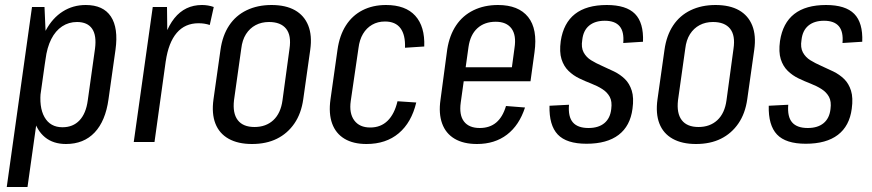

<svg xmlns="http://www.w3.org/2000/svg" viewBox="-20 -568 3486 768"><path d="M244 8Q193 8 160 -19Q127 -46 114 -96Q101 -146 110 -215L126 -328Q137 -398 163.5 -447Q190 -496 231 -522Q272 -548 323 -548Q393 -548 423.5 -502Q454 -456 442 -369L414 -171Q402 -84 358.5 -38Q315 8 244 8ZM108 -540H158L166 -360L90 180H7ZM230 -59Q272 -59 298 -86.5Q324 -114 331 -166L360 -373Q367 -426 348.5 -453Q330 -480 288 -480Q255 -480 228.5 -462.5Q202 -445 185 -411.5Q168 -378 162 -330L144 -211Q135 -140 158 -99.5Q181 -59 230 -59Z M591 -540H648L650 -374L598 0H515ZM620 -340Q635 -442 677.5 -495Q720 -548 788 -548Q800 -548 812 -546Q824 -544 835 -540L819 -468Q799 -475 774 -475Q720 -475 687 -436.5Q654 -398 643 -323Z M988 8Q932 8 894.5 -13Q857 -34 841.5 -74Q826 -114 834 -171L862 -369Q870 -426 896.5 -466Q923 -506 966.5 -527Q1010 -548 1066 -548Q1123 -548 1160 -527Q1197 -506 1213 -466Q1229 -426 1221 -369L1193 -171Q1185 -114 1157.5 -74Q1130 -34 1087.5 -13Q1045 8 988 8ZM998 -60Q1044 -60 1073.5 -87.5Q1103 -115 1110 -167L1138 -373Q1146 -426 1124.5 -453Q1103 -480 1056 -480Q1026 -480 1002.5 -467.5Q979 -455 964 -431.5Q949 -408 945 -373L916 -167Q910 -115 931 -87.5Q952 -60 998 -60Z M1446 8Q1393 8 1358 -13Q1323 -34 1308.5 -74Q1294 -114 1302 -171L1330 -369Q1338 -426 1363.5 -466Q1389 -506 1430 -527Q1471 -548 1524 -548Q1602 -548 1641 -505Q1680 -462 1677 -382L1600 -377Q1602 -428 1582 -455Q1562 -482 1520 -482Q1491 -482 1468.5 -469Q1446 -456 1432 -432.5Q1418 -409 1414 -376L1383 -164Q1376 -115 1397 -86.5Q1418 -58 1461 -58Q1503 -58 1530.5 -85Q1558 -112 1570 -163L1645 -158Q1626 -78 1575 -35Q1524 8 1446 8Z M1888 8Q1834 8 1798.5 -13Q1763 -34 1748.5 -74Q1734 -114 1742 -169L1769 -371Q1778 -427 1804.5 -466.5Q1831 -506 1874 -527Q1917 -548 1972 -548Q2054 -548 2092.5 -500Q2131 -452 2118 -359L2102 -243H1820L1828 -299H2042L2023 -265L2038 -376Q2046 -427 2026 -454Q2006 -481 1963 -481Q1918 -481 1889.5 -455Q1861 -429 1854 -380L1823 -158Q1816 -108 1836 -82Q1856 -56 1899 -56Q1939 -56 1965 -78Q1991 -100 2004 -144L2080 -138Q2057 -67 2008 -29.5Q1959 8 1888 8Z M2326 7Q2246 7 2211 -30Q2176 -67 2178 -145L2256 -149Q2252 -101 2271.5 -78.5Q2291 -56 2334 -56Q2374 -56 2397.5 -75.5Q2421 -95 2425 -132Q2429 -162 2419 -180.5Q2409 -199 2389.5 -211.5Q2370 -224 2345.5 -233.5Q2321 -243 2297 -254.5Q2273 -266 2254 -284.5Q2235 -303 2226 -331.5Q2217 -360 2223 -404Q2234 -476 2280 -512Q2326 -548 2407 -548Q2485 -548 2520 -512.5Q2555 -477 2552 -401L2473 -396Q2477 -441 2458.5 -463Q2440 -485 2399 -485Q2360 -485 2336.5 -465.5Q2313 -446 2309 -408Q2304 -378 2314.5 -358.5Q2325 -339 2344.5 -327Q2364 -315 2388 -304.5Q2412 -294 2436.5 -282Q2461 -270 2479.5 -252Q2498 -234 2507 -205.5Q2516 -177 2510 -133Q2501 -64 2454.5 -28.5Q2408 7 2326 7Z M2764 8Q2708 8 2670.5 -13Q2633 -34 2617.5 -74Q2602 -114 2610 -171L2638 -369Q2646 -426 2672.5 -466Q2699 -506 2742.5 -527Q2786 -548 2842 -548Q2899 -548 2936 -527Q2973 -506 2989 -466Q3005 -426 2997 -369L2969 -171Q2961 -114 2933.5 -74Q2906 -34 2863.5 -13Q2821 8 2764 8ZM2774 -60Q2820 -60 2849.5 -87.5Q2879 -115 2886 -167L2914 -373Q2922 -426 2900.5 -453Q2879 -480 2832 -480Q2802 -480 2778.5 -467.5Q2755 -455 2740 -431.5Q2725 -408 2721 -373L2692 -167Q2686 -115 2707 -87.5Q2728 -60 2774 -60Z M3203 7Q3123 7 3088 -30Q3053 -67 3055 -145L3133 -149Q3129 -101 3148.5 -78.5Q3168 -56 3211 -56Q3251 -56 3274.5 -75.5Q3298 -95 3302 -132Q3306 -162 3296 -180.5Q3286 -199 3266.5 -211.5Q3247 -224 3222.5 -233.5Q3198 -243 3174 -254.5Q3150 -266 3131 -284.5Q3112 -303 3103 -331.5Q3094 -360 3100 -404Q3111 -476 3157 -512Q3203 -548 3284 -548Q3362 -548 3397 -512.5Q3432 -477 3429 -401L3350 -396Q3354 -441 3335.5 -463Q3317 -485 3276 -485Q3237 -485 3213.5 -465.5Q3190 -446 3186 -408Q3181 -378 3191.5 -358.5Q3202 -339 3221.5 -327Q3241 -315 3265 -304.5Q3289 -294 3313.5 -282Q3338 -270 3356.5 -252Q3375 -234 3384 -205.5Q3393 -177 3387 -133Q3378 -64 3331.5 -28.5Q3285 7 3203 7Z"/></svg>

Font: Pathway Extreme Condensed
Style: Italic
Weight: 400
Width: 3
Italic angle: -8°
Version: Version 1.001;gftools[0.9.26]